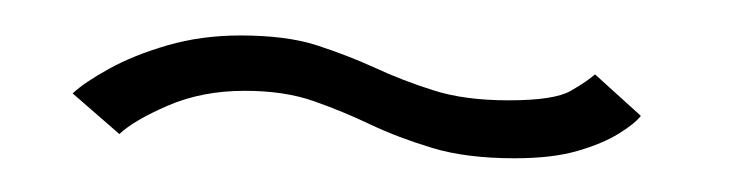

<svg xmlns="http://www.w3.org/2000/svg" viewBox="-20 -402 424 111"><path d="M277.5 -310.5Q299.5 -310.5 314 -314.8Q328.5 -319 337.8 -324.8Q347 -330.5 350.5 -335L324 -359Q319.5 -355 310 -349.5Q300.5 -344 274 -344Q248.5 -344 230.5 -349.8Q212.5 -355.5 196.8 -362.8Q181 -370 163.2 -375.8Q145.5 -381.5 119 -381.5Q96.5 -381.5 76.8 -375.8Q57 -370 43 -362.2Q29 -354.5 22 -348L49 -324.5Q57.5 -332.5 77.2 -341Q97 -349.5 121.5 -349.5Q144.5 -349.5 161.5 -343.5Q178.5 -337.5 194.2 -330Q210 -322.5 229.8 -316.5Q249.5 -310.5 277.5 -310.5Z"/></svg>

Font: Anybody SemiExpanded ExtraLight
Style: Regular
Weight: 250
Width: 6
Version: Version 1.113;gftools[0.9.25]